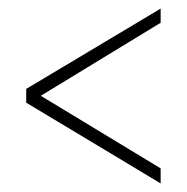

<svg xmlns="http://www.w3.org/2000/svg" viewBox="-20 -515 435 447"><path d="M354 -88 41 -276V-308L354 -495V-462L75 -292L354 -123Z"/></svg>

Font: Georama Condensed ExtraLight
Style: Regular
Weight: 200
Width: 3
Designer: Jean-Baptiste Levee
Foundry: Production Type
Version: Version 1.000